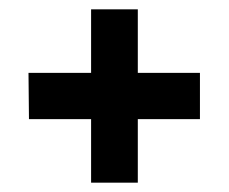

<svg xmlns="http://www.w3.org/2000/svg" viewBox="-20 -561 490 411"><path d="M42 -306 41 -405H175V-306ZM175 -170V-306H275V-170ZM175 -306V-541H275V-405L176 -306ZM176 -306 275 -405H408V-306Z"/></svg>

Font: Foldit Medium
Style: Regular
Weight: 500
Version: Version 1.003